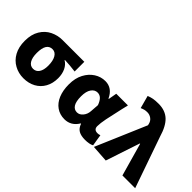

<svg xmlns="http://www.w3.org/2000/svg" viewBox="-30 -1422 2045 2045"><g transform="rotate(45 992.5 -399.5)"><path d="M175 -20Q112 -54 76 -120Q40 -186 40 -278Q40 -376 80 -441.5Q120 -507 184 -538Q248 -569 319 -569H647V-423L566 -432Q542 -435 487 -437V-432Q528 -408 551 -360Q574 -312 574 -249Q574 -170 541 -110.5Q508 -51 448.5 -18.5Q389 14 311 14Q236 14 175 -20ZM405 -268Q405 -341 380.5 -383Q356 -425 313 -425Q222 -425 222 -278Q222 -207 246 -168.5Q270 -130 313 -130Q356 -130 380.5 -166Q405 -202 405 -268Z M700 -283Q700 -377 736 -444Q771 -510 828 -546.5Q885 -583 952 -583Q1055 -583 1106 -474H1111L1128 -569H1304Q1288 -499 1285 -488Q1258 -372 1243.5 -299Q1229 -226 1229 -182Q1229 -130 1284 -130Q1303 -130 1321 -137L1342 -6Q1304 14 1240 14Q1178 14 1142 -7Q1106 -28 1089 -78H1084Q1028 14 929 14Q860 14 808 -22Q756 -58 728 -125Q700 -192 700 -283ZM1069 -248 1076 -345Q1059 -392 1035.5 -415Q1012 -438 979 -438Q937 -438 909.5 -398.5Q882 -359 882 -285Q882 -207 905.5 -169.5Q929 -132 972 -132Q1009 -132 1037.5 -166Q1066 -200 1069 -248Z M1360 0 1604 -570 1601 -585Q1593 -622 1565 -643Q1537 -664 1502 -664Q1477 -664 1460 -659.5Q1443 -655 1420 -645L1381 -789Q1414 -802 1444 -807.5Q1474 -813 1523 -813Q1623 -813 1684 -756Q1745 -699 1781 -575L1982 0H1790L1685 -372H1680L1552 13Z"/></g></svg>

Font: Merged Yaku Han JP Black
Style: Regular
Weight: 900
Designer: Ryoko NISHIZUKA 西塚涼子 (kana, bopomofo & ideographs); Paul D. Hunt (Latin, Greek & Cyrillic); Sandoll Communications 산돌커뮤니
Foundry: Adobe
Version: Version 2.004